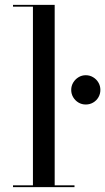

<svg xmlns="http://www.w3.org/2000/svg" viewBox="-20 -770 433 790"><path d="M205 -750V-7.5H286.5V0H33.5V-7.5H115.5V-742.5H33.5V-750ZM333 -340Q316.5 -340 303 -348Q289.5 -356 281.2 -369.8Q273 -383.5 273 -400Q273 -416.5 281.2 -430.2Q289.5 -444 303 -452.2Q316.5 -460.5 333 -460.5Q349.5 -460.5 363.2 -452.2Q377 -444 385 -430.2Q393 -416.5 393 -400Q393 -383.5 385 -369.8Q377 -356 363.2 -348Q349.5 -340 333 -340Z"/></svg>

Font: Bodoni Moda 28pt
Style: Regular
Weight: 400
Designer: Owen Earl
Foundry: indestructible type
Version: Version 2.005